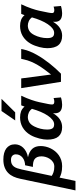

<svg xmlns="http://www.w3.org/2000/svg" viewBox="698 -1526 993 2474"><g transform="rotate(-90 1194.0 -289.5)"><path d="M548.8 -262.2Q548.8 -230.5 541.3 -197.5Q533.7 -164.6 518.8 -133.8Q503.9 -103 481.9 -75.9Q460 -48.8 431.4 -28.6Q402.8 -8.3 367.2 3.4Q331.5 15.1 290 15.1Q236.8 15.1 199.7 4.9Q162.6 -5.4 142.1 -18.1L99.1 187H-22.9L127 -524.9Q136.7 -571.3 154.5 -611.1Q172.4 -650.9 201.7 -679.9Q231 -709 273.7 -725.6Q316.4 -742.2 376 -742.2Q420.4 -742.2 456.3 -732.7Q492.2 -723.1 517.6 -704.3Q543 -685.5 556.9 -657.5Q570.8 -629.4 570.8 -592.8Q570.8 -564.5 560.3 -537.6Q549.8 -510.7 528.8 -488.3Q507.8 -465.8 476.8 -449.2Q445.8 -432.6 404.8 -424.8Q476.1 -409.7 512.5 -369.9Q548.8 -330.1 548.8 -262.2ZM164.1 -119.1Q182.1 -106.4 211.4 -96.2Q240.7 -85.9 283.2 -85.9Q316.9 -85.9 341.8 -102.5Q366.7 -119.1 383.3 -144Q399.9 -168.9 408 -197.5Q416 -226.1 416 -250Q416 -284.7 406 -306.6Q396 -328.6 378.2 -340.8Q360.4 -353 335.2 -357.4Q310.1 -361.8 279.8 -361.8L300.8 -461.9Q326.2 -462.4 351.6 -470Q377 -477.5 397 -492.7Q417 -507.8 429.4 -530Q441.9 -552.2 441.9 -582Q441.9 -608.4 423.8 -626.2Q405.8 -644 369.1 -644Q339.4 -644 319.1 -634.5Q298.8 -625 284.9 -606.9Q271 -588.9 262.2 -562.7Q253.4 -536.6 246.1 -503.9Z M1175.3 0Q1151.9 7.3 1126.2 11.2Q1100.6 15.1 1082 15.1Q1050.3 15.1 1029.1 8.3Q1007.8 1.5 995.1 -10.7Q982.4 -22.9 976.8 -39.8Q971.2 -56.6 971.2 -76.2V-88.4Q971.2 -95.2 972.2 -103Q937 -43.5 891.8 -14.2Q846.7 15.1 792 15.1Q712.4 15.1 671.9 -32Q631.3 -79.1 631.3 -176.8Q631.3 -197.3 634.8 -223.1Q638.2 -249 645.5 -277.3Q652.8 -305.7 663.6 -334.7Q674.3 -363.8 689 -390.1Q709.5 -425.8 735.1 -451.7Q760.7 -477.5 790 -494.4Q819.3 -511.2 851.6 -519Q883.8 -526.9 917 -526.9Q960.9 -526.9 995.4 -514.2Q1029.8 -501.5 1057.1 -469.2Q1061.5 -481 1065.4 -491.9Q1069.3 -502.9 1073.2 -512.2H1197.3Q1162.6 -438 1142.6 -379.2Q1122.6 -320.3 1114.3 -280.8L1090.3 -165Q1087.9 -152.8 1085.9 -138.9Q1084 -125 1084 -113.8Q1084 -99.1 1093.3 -92.5Q1102.5 -85.9 1122.1 -85.9Q1126.5 -85.9 1132.1 -86.7Q1137.7 -87.4 1144 -88.6Q1150.4 -89.8 1156.2 -91.6Q1162.1 -93.3 1167 -95.2ZM829.1 -87.9Q858.4 -87.9 886.7 -109.9Q915 -131.8 940.9 -170.2Q966.8 -208.5 989 -260.7Q1011.2 -313 1028.3 -374Q1006.8 -402.8 978.5 -414.8Q950.2 -426.8 923.3 -426.8Q886.2 -426.8 855 -408Q823.7 -389.2 800.3 -341.8Q782.2 -305.7 771.7 -263.4Q761.2 -221.2 761.2 -178.2Q761.2 -150.9 765.9 -133.5Q770.5 -116.2 779.1 -106Q787.6 -95.7 800.3 -91.8Q813 -87.9 829.1 -87.9ZM982.9 -589.8H878.9L1000 -766.1H1157.2Z M1419.9 -512.2 1470.2 -127.9Q1503.4 -169.9 1534.4 -211.9Q1565.4 -253.9 1591.1 -297.1Q1616.7 -340.3 1635.7 -385.5Q1654.8 -430.7 1665 -479L1672.4 -512.2H1799.3L1793 -481.9Q1784.7 -442.4 1767.1 -399.9Q1749.5 -357.4 1725.8 -314.5Q1702.1 -271.5 1672.9 -228.8Q1643.6 -186 1611.8 -145.8Q1580.1 -105.5 1546.6 -68.4Q1513.2 -31.2 1481 0H1376L1294.9 -512.2Z M2353.5 0Q2330.1 7.3 2304.4 11.2Q2278.8 15.1 2260.3 15.1Q2228.5 15.1 2207.3 8.3Q2186 1.5 2173.3 -10.7Q2160.6 -22.9 2155 -39.8Q2149.4 -56.6 2149.4 -76.2V-88.4Q2149.4 -95.2 2150.4 -103Q2115.2 -43.5 2070.1 -14.2Q2024.9 15.1 1970.2 15.1Q1890.6 15.1 1850.1 -32Q1809.6 -79.1 1809.6 -176.8Q1809.6 -197.3 1813 -223.1Q1816.4 -249 1823.7 -277.3Q1831.1 -305.7 1841.8 -334.7Q1852.5 -363.8 1867.2 -390.1Q1887.7 -425.8 1913.3 -451.7Q1939 -477.5 1968.3 -494.4Q1997.6 -511.2 2029.8 -519Q2062 -526.9 2095.2 -526.9Q2139.2 -526.9 2173.6 -514.2Q2208 -501.5 2235.4 -469.2Q2239.7 -481 2243.7 -491.9Q2247.6 -502.9 2251.5 -512.2H2375.5Q2340.8 -438 2320.8 -379.2Q2300.8 -320.3 2292.5 -280.8L2268.6 -165Q2266.1 -152.8 2264.2 -138.9Q2262.2 -125 2262.2 -113.8Q2262.2 -99.1 2271.5 -92.5Q2280.8 -85.9 2300.3 -85.9Q2304.7 -85.9 2310.3 -86.7Q2315.9 -87.4 2322.3 -88.6Q2328.6 -89.8 2334.5 -91.6Q2340.3 -93.3 2345.2 -95.2ZM2007.3 -87.9Q2036.6 -87.9 2064.9 -109.9Q2093.3 -131.8 2119.1 -170.2Q2145 -208.5 2167.2 -260.7Q2189.5 -313 2206.5 -374Q2185.1 -402.8 2156.7 -414.8Q2128.4 -426.8 2101.6 -426.8Q2064.5 -426.8 2033.2 -408Q2002 -389.2 1978.5 -341.8Q1960.4 -305.7 1950 -263.4Q1939.5 -221.2 1939.5 -178.2Q1939.5 -150.9 1944.1 -133.5Q1948.7 -116.2 1957.3 -106Q1965.8 -95.7 1978.5 -91.8Q1991.2 -87.9 2007.3 -87.9Z"/></g></svg>

Font: Lorenzo Sans
Style: Bold Italic
Weight: 700
Italic angle: -12°
Foundry: Intel Corporation
Version: Version 1.00; ttfautohint (v1.5)